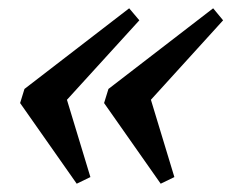

<svg xmlns="http://www.w3.org/2000/svg" viewBox="-20 -455 558 463"><path d="M130 -252 198 -28 165 -12 28.5 -206.5 39 -240.5 291.5 -435 316 -406 106.5 -176ZM332.5 -252 400.5 -28 367.5 -12 231 -206.5 241.5 -240.5 494 -435 518 -406 309 -176Z"/></svg>

Font: Newsreader 16pt Medium
Style: Italic
Weight: 500
Italic angle: -17°
Designer: Hugues Gentile
Foundry: Production Type
Version: Version 1.003